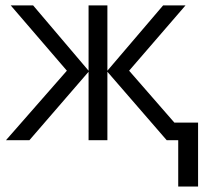

<svg xmlns="http://www.w3.org/2000/svg" viewBox="-20 -517 764 708"><path d="M306.6 -497.1H376V-256.3L581.5 -497.1H664.1L456.1 -256.3L623 -64.9H710.4V170.9H637.2V0H594.7L376 -252.4V0H306.6V-252.4L88.4 0H2L226.6 -256.3L19.5 -497.1H102.1L306.6 -256.3Z"/></svg>

Font: Bpm'online Open Sans
Style: Regular
Weight: 400
Foundry: Ascender Corporation
Version: Version 1.10